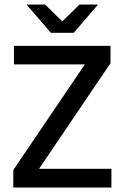

<svg xmlns="http://www.w3.org/2000/svg" viewBox="-20 -846 562 866"><path d="M482.5 -84.5V0H40V-79L362.5 -555.5H43V-639H478.5V-561L156 -84.5ZM209.5 -698 101 -824V-825.5H183.5L259 -751.5H263L338.5 -825.5H421V-824L312.5 -698Z"/></svg>

Font: Anek Latin Medium
Style: Regular
Weight: 500
Designer: Yesha Goshar
Foundry: Ek Type
Version: Version 1.003